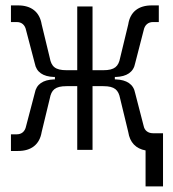

<svg xmlns="http://www.w3.org/2000/svg" viewBox="-20 -541 626 693"><path d="M19.5 3.9H45.4C92.3 3.9 123 -19 130.4 -64.5L159.7 -185.5C165.5 -216.3 178.7 -230 220.2 -230H258.8V0H314V-230H353C394 -230 407.7 -216.3 413.6 -185.5L442.9 -64.5C448.7 -26.4 470.7 -4.4 505.4 2V131.8H568.4V-60.1H532.2C515.6 -60.1 502 -68.8 498.5 -86.4L467.8 -205.1C461.9 -237.3 437 -252.9 398.4 -254.4H394.5V-263.2H398.4C437 -264.6 461.9 -280.3 467.8 -312.5L498.5 -431.6C502.4 -451.7 515.6 -461.4 532.2 -461.4H553.2V-521.5H527.3C480.5 -521.5 449.7 -498.5 442.9 -453.1L413.6 -332C407.7 -301.3 394 -287.6 353 -287.6H314V-517.6H258.8V-287.6H220.2C178.7 -287.6 165.5 -301.3 159.7 -332L130.4 -453.1C123 -498.5 92.3 -521.5 45.4 -521.5H19.5V-461.4H40.5C57.6 -461.4 70.3 -451.7 74.2 -431.6L105.5 -312.5C111.3 -280.3 135.7 -264.6 174.3 -263.2H178.2V-254.4H174.3C135.7 -252.9 111.3 -237.3 105.5 -205.1L74.2 -85.9C70.3 -65.9 57.6 -56.2 40.5 -56.2H19.5Z"/></svg>

Font: Cascadia Mono Light
Style: Regular
Weight: 300
Monospace: yes
Designer: Aaron Bell
Foundry: Saja Typeworks
Version: Version 2404.023